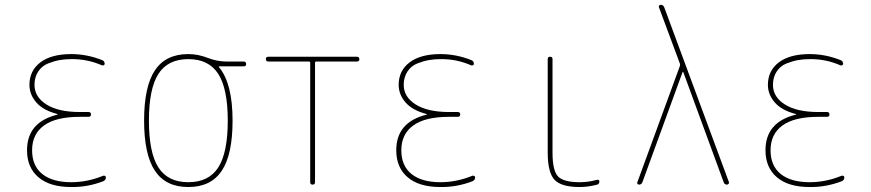

<svg xmlns="http://www.w3.org/2000/svg" viewBox="-20 -750 3540 780"><path d="M212.9 -284.2Q213.9 -284.2 213.9 -285.2Q213.9 -287.1 211.9 -287.1Q155.3 -301.8 127.4 -334Q99.6 -366.2 99.6 -405.3Q99.6 -462.9 144 -496.6Q188.5 -530.3 269.5 -530.3Q333 -530.3 394.5 -505.9Q404.3 -502.9 405.3 -491.2Q405.3 -487.3 402.3 -485.4Q399.4 -483.4 394.5 -484.4Q335 -510.7 269.5 -509.8Q244.1 -509.8 222.2 -505.9Q200.2 -502 175.3 -492.2Q150.4 -482.4 135.3 -459.5Q120.1 -436.5 120.1 -405.3Q120.1 -356.4 168.5 -325.7Q216.8 -294.9 304.7 -294.9H339.8Q349.6 -294.9 349.6 -285.2Q349.6 -275.4 339.8 -275.4H304.7Q207 -275.4 158.7 -240.2Q110.4 -205.1 110.4 -139.6Q110.4 -76.2 151.9 -43Q193.4 -9.8 269.5 -9.8Q335 -9.8 399.4 -36.1Q403.3 -37.1 406.7 -35.2Q410.2 -33.2 410.2 -29.3Q410.2 -18.6 399.4 -13.7Q335.9 10.7 269.5 9.8Q182.6 9.8 136.2 -29.8Q89.8 -69.3 89.8 -139.6Q89.8 -253.9 212.9 -284.2Z M866.7 -449.7Q828.1 -509.8 745.1 -509.8Q662.1 -509.8 623.5 -449.7Q585 -389.6 585 -259.8Q585 -129.9 623.5 -69.8Q662.1 -9.8 745.1 -9.8Q828.1 -9.8 866.7 -69.8Q905.3 -129.9 905.3 -259.8Q905.3 -389.6 866.7 -449.7ZM745.1 -530.3Q784.2 -530.3 823.2 -515.1Q862.3 -500 900.4 -500H969.7Q979.5 -500 980 -490.2Q980.5 -480.5 969.7 -480.5H870.1Q869.1 -480.5 869.1 -479Q869.1 -477.5 869.6 -477.5Q870.1 -477.5 870.1 -476.6Q924.8 -411.1 924.8 -259.8Q924.8 -122.1 880.9 -56.2Q836.9 9.8 745.1 9.8Q653.3 9.8 609.4 -56.2Q565.4 -122.1 565.4 -260.3Q565.4 -398.4 609.4 -464.4Q653.3 -530.3 745.1 -530.3Z M1070.3 -500Q1060.5 -500 1060.1 -509.8Q1059.6 -519.5 1070.3 -519.5H1429.7Q1439.5 -519.5 1439.9 -509.8Q1440.4 -500 1429.7 -500H1264.6Q1259.8 -500 1259.8 -495.1V-9.8Q1259.8 0 1250 0Q1240.2 0 1240.2 -9.8V-495.1Q1240.2 -500 1235.4 -500Z M1712.9 -284.2Q1713.9 -284.2 1713.9 -285.2Q1713.9 -287.1 1711.9 -287.1Q1655.3 -301.8 1627.4 -334Q1599.6 -366.2 1599.6 -405.3Q1599.6 -462.9 1644 -496.6Q1688.5 -530.3 1769.5 -530.3Q1833 -530.3 1894.5 -505.9Q1904.3 -502.9 1905.3 -491.2Q1905.3 -487.3 1902.3 -485.4Q1899.4 -483.4 1894.5 -484.4Q1835 -510.7 1769.5 -509.8Q1744.1 -509.8 1722.2 -505.9Q1700.2 -502 1675.3 -492.2Q1650.4 -482.4 1635.3 -459.5Q1620.1 -436.5 1620.1 -405.3Q1620.1 -356.4 1668.5 -325.7Q1716.8 -294.9 1804.7 -294.9H1839.8Q1849.6 -294.9 1849.6 -285.2Q1849.6 -275.4 1839.8 -275.4H1804.7Q1707 -275.4 1658.7 -240.2Q1610.4 -205.1 1610.4 -139.6Q1610.4 -76.2 1651.9 -43Q1693.4 -9.8 1769.5 -9.8Q1835 -9.8 1899.4 -36.1Q1903.3 -37.1 1906.7 -35.2Q1910.2 -33.2 1910.2 -29.3Q1910.2 -18.6 1899.4 -13.7Q1835.9 10.7 1769.5 9.8Q1682.6 9.8 1636.2 -29.8Q1589.8 -69.3 1589.8 -139.6Q1589.8 -253.9 1712.9 -284.2Z M2335 9.8Q2259.8 9.8 2232.4 -20Q2205.1 -49.8 2205.1 -129.9V-509.8Q2205.1 -519.5 2214.8 -519.5Q2224.6 -519.5 2224.6 -509.8V-129.9Q2224.6 -57.6 2246.6 -33.7Q2268.6 -9.8 2335 -9.8Q2370.1 -9.8 2405.3 -19.5Q2409.2 -20.5 2412.1 -18.6Q2415 -16.6 2415 -12.7Q2415 -2.9 2406.2 0Q2369.1 9.8 2335 9.8Z M2576.2 0Q2572.3 0 2569.8 -2.9Q2567.4 -5.9 2569.3 -9.8L2742.2 -482.4Q2743.2 -486.3 2742.2 -491.2L2657.2 -719.7Q2655.3 -723.6 2657.7 -727.1Q2660.2 -730.5 2664.1 -730.5Q2674.8 -730.5 2678.7 -719.7L2941.4 -9.8Q2942.4 -5.9 2939.5 -2.9Q2936.5 0 2933.6 0Q2922.9 0 2919.9 -9.8L2755.9 -457Q2755.9 -458 2753.9 -458Q2752.9 -458 2752.9 -457L2589.8 -9.8Q2585.9 0 2576.2 0Z M3212.9 -284.2Q3213.9 -284.2 3213.9 -285.2Q3213.9 -287.1 3211.9 -287.1Q3155.3 -301.8 3127.4 -334Q3099.6 -366.2 3099.6 -405.3Q3099.6 -462.9 3144 -496.6Q3188.5 -530.3 3269.5 -530.3Q3333 -530.3 3394.5 -505.9Q3404.3 -502.9 3405.3 -491.2Q3405.3 -487.3 3402.3 -485.4Q3399.4 -483.4 3394.5 -484.4Q3335 -510.7 3269.5 -509.8Q3244.1 -509.8 3222.2 -505.9Q3200.2 -502 3175.3 -492.2Q3150.4 -482.4 3135.3 -459.5Q3120.1 -436.5 3120.1 -405.3Q3120.1 -356.4 3168.5 -325.7Q3216.8 -294.9 3304.7 -294.9H3339.8Q3349.6 -294.9 3349.6 -285.2Q3349.6 -275.4 3339.8 -275.4H3304.7Q3207 -275.4 3158.7 -240.2Q3110.4 -205.1 3110.4 -139.6Q3110.4 -76.2 3151.9 -43Q3193.4 -9.8 3269.5 -9.8Q3335 -9.8 3399.4 -36.1Q3403.3 -37.1 3406.7 -35.2Q3410.2 -33.2 3410.2 -29.3Q3410.2 -18.6 3399.4 -13.7Q3335.9 10.7 3269.5 9.8Q3182.6 9.8 3136.2 -29.8Q3089.8 -69.3 3089.8 -139.6Q3089.8 -253.9 3212.9 -284.2Z"/></svg>

Font: Rounded-L Mgen+ 2m thin
Style: Regular
Weight: 100
Designer: [Source Han Sans]
Ryoko NISHIZUKA  (kana & ideographs); Paul D. Hunt (Latin, Greek & Cyrillic); Wenlong ZHANG  (bopomofo
Version: Version 1.059.20150602